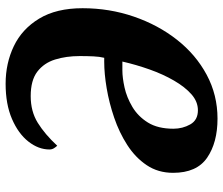

<svg xmlns="http://www.w3.org/2000/svg" viewBox="-74 -690 775 666"><g transform="rotate(-90 313.0 -357.5)"><path d="M234 10Q151 10 98.5 -26Q46 -62 46 -144Q46 -196 72.5 -235.5Q99 -275 142.5 -303Q186 -331 237.5 -348.5Q289 -366 339.5 -374.5Q390 -383 431 -383H445Q449 -399 450 -420.5Q451 -442 451 -468Q451 -515 439 -553.5Q427 -592 397 -615Q367 -638 312 -638Q259 -638 219.5 -613.5Q180 -589 140 -546Q136 -550 131.5 -557Q127 -564 127 -573Q127 -611 154.5 -646Q182 -681 233 -703Q284 -725 355 -725Q426 -725 485.5 -696.5Q545 -668 581 -608.5Q617 -549 617 -458Q617 -365 588 -280.5Q559 -196 507.5 -130.5Q456 -65 386 -27.5Q316 10 234 10ZM263 -58Q293 -58 318.5 -80.5Q344 -103 366 -141Q388 -179 404.5 -225.5Q421 -272 432 -320H401Q376 -320 342 -312.5Q308 -305 275 -285.5Q242 -266 220.5 -231.5Q199 -197 199 -143Q199 -111 214 -84.5Q229 -58 263 -58Z"/></g></svg>

Font: Noto Serif Condensed ExtraBold
Style: Italic
Weight: 800
Width: 3
Italic angle: -12°
Designer: Monotype Design Team
Foundry: Monotype Imaging Inc.
Version: Version 2.014; ttfautohint (v1.8.4.7-5d5b)